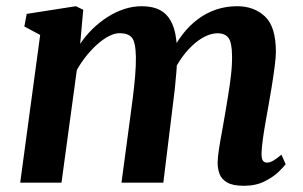

<svg xmlns="http://www.w3.org/2000/svg" viewBox="-20 -588 976 618"><path d="M247.9 -556.6 238.1 -446.7Q254.7 -472 277 -494Q299.4 -516 325.3 -532.7Q351.2 -549.3 379.4 -558.7Q407.5 -568 436.5 -568Q472.2 -568 496.6 -554.6Q521 -541.2 534.4 -511.1Q547.7 -481.1 549.9 -430.6Q550.2 -423.5 550.2 -415.8Q550.1 -408.2 549.6 -400Q549 -391.9 548.2 -383.3L529 -411.9Q545.3 -448.6 567.6 -477.3Q589.8 -506.1 617.1 -526.4Q644.4 -546.7 676.1 -557.4Q707.8 -568 743.3 -568Q797.7 -568 832.9 -535Q868 -502.1 868 -420.9Q868 -403.9 864 -373.1Q860 -342.3 854.5 -308.4Q849 -274.4 844 -247Q839.5 -221.9 834.6 -194.1Q829.7 -166.4 826.1 -140.3Q822.4 -114.2 821.8 -94.2Q821.6 -76.6 826.4 -70.6Q831.2 -64.6 838.7 -64.6Q848.2 -64.6 858.5 -70.3Q868.7 -75.9 886 -90.2L899.4 -59.4Q894.2 -52.1 877.3 -35.4Q860.3 -18.8 832 -4.4Q803.8 10 764.9 10Q729.1 10 710.7 -0.9Q692.4 -11.8 686.4 -29Q680.3 -46.2 680.5 -64.9Q680.8 -82 684.7 -107.6Q688.6 -133.1 694.1 -162.1Q699.6 -191.2 704.1 -219.1Q708.6 -245.9 714 -278.8Q719.5 -311.7 723.4 -345.2Q727.3 -378.7 726.9 -407.7Q726.6 -451.3 715.3 -466.1Q704 -480.9 680.2 -480.9Q660.9 -480.9 639.3 -470.2Q617.8 -459.4 596.9 -439.4Q575.9 -419.4 558.2 -392.1Q540.4 -364.7 528.6 -331.5L550.4 -408.2Q549.9 -385 547.8 -356.9Q545.6 -328.7 542.5 -300.3Q539.5 -271.9 536 -247L505.7 0H371L400.2 -217.9Q404 -245.7 408.1 -278.3Q412.2 -311 415 -344Q417.8 -377.1 417.4 -405.5Q416.4 -452.8 404.4 -467Q392.5 -481.2 364.9 -481.2Q349.4 -481.2 331.2 -472Q313.1 -462.8 294.3 -446.3Q275.5 -429.8 258.2 -408.3Q240.9 -386.8 227.3 -362.6L177.9 0H45L109.3 -475.5L58.3 -502.8L66 -543.3L224.1 -568Z"/></svg>

Font: Merriweather Light
Style: Italic
Weight: 300
Italic angle: -7.8°
Designer: Eben Sorkin
Foundry: Eben Sorkin
Version: Version 2.101